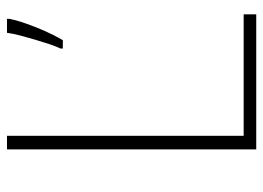

<svg xmlns="http://www.w3.org/2000/svg" viewBox="-122 -632 754 550"><g transform="rotate(-90 255.0 -357.0)"><path d="M102 0V-714H141V-36H489V0ZM476 -707Q471 -683 461.5 -656.5Q452 -630 440.5 -604Q429 -578 415 -554H391V-561Q397 -573 403.5 -592.5Q410 -612 416.5 -634Q423 -656 428.5 -677Q434 -698 436 -714H476Z"/></g></svg>

Font: Noto Sans Khmer ExtraLight
Style: Regular
Weight: 250
Version: Version 2.003